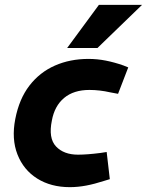

<svg xmlns="http://www.w3.org/2000/svg" viewBox="-20 -764 606 792"><path d="M268 8Q190 8 133.5 -27.5Q77 -63 52 -127Q27 -191 43 -273Q59 -356 101.5 -411Q144 -466 206.5 -493.5Q269 -521 345 -521Q381 -521 416.5 -514Q452 -507 489 -494L509 -486L467 -377L435 -383Q413 -388 391.5 -390.5Q370 -393 349 -393Q284 -393 244.5 -360Q205 -327 194 -267Q179 -194 211 -160Q243 -126 302 -126Q339 -126 394 -133L420 -137L433 -25L410 -18Q370 -5 335.5 1.5Q301 8 268 8ZM257 -566 388 -744H566L382 -566Z"/></svg>

Font: REM SemiBold
Style: Italic
Weight: 600
Italic angle: -11°
Designer: Octavio Pardo
Foundry: Ashler Design
Version: Version 1.005;gftools[0.9.28]